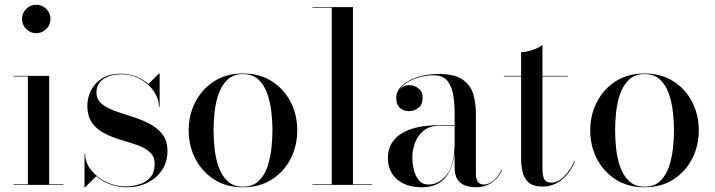

<svg xmlns="http://www.w3.org/2000/svg" viewBox="-20 -780 3015 810"><path d="M73 -700Q73 -725 90.5 -742.5Q108 -760 133 -760Q157.5 -760 175.2 -742.5Q193 -725 193 -700Q193 -675.5 175.2 -657.8Q157.5 -640 133 -640Q108 -640 90.5 -657.8Q73 -675.5 73 -700ZM37 -2.5H97.5V-457.5H37V-460H187.5V-2.5H247.5V0H37Z M339 10H336.5V-130H339Q340 -93 364.8 -62Q389.5 -31 428.2 -12.2Q467 6.5 510 6.5Q540 6.5 568.2 -2.5Q596.5 -11.5 614.5 -32.2Q632.5 -53 632.5 -88.5Q632.5 -120 612 -138.2Q591.5 -156.5 559.2 -167.8Q527 -179 490.5 -189.8Q454 -200.5 421.8 -216.8Q389.5 -233 369 -261Q348.5 -289 348.5 -335Q348.5 -367 363.5 -397.8Q378.5 -428.5 409.5 -448.8Q440.5 -469 488 -469Q524.5 -469 554.5 -457Q584.5 -445 606 -425.5L650.5 -470H653.5V-330H650.5Q650.5 -362.5 629.8 -393.8Q609 -425 572.5 -445.8Q536 -466.5 489 -466.5Q446 -466.5 416.5 -446.8Q387 -427 387 -390.5Q387 -360.5 408.5 -342.5Q430 -324.5 464.2 -312.2Q498.5 -300 536.8 -288Q575 -276 609 -258.8Q643 -241.5 664.8 -214Q686.5 -186.5 686.5 -142Q686.5 -97.5 664 -63.2Q641.5 -29 602.8 -9.5Q564 10 515.5 10Q478 10 444.5 -2.5Q411 -15 386 -36.5Z M776 -230Q776 -295 804 -349.5Q832 -404 883.2 -437Q934.5 -470 1005 -470Q1075.5 -470 1127 -437Q1178.5 -404 1206.2 -349.5Q1234 -295 1234 -230Q1234 -165 1206.2 -110.5Q1178.5 -56 1127 -23Q1075.5 10 1005 10Q934.5 10 883.2 -23Q832 -56 804 -110.5Q776 -165 776 -230ZM881 -230Q881 -195 885.2 -154Q889.5 -113 902.2 -76.2Q915 -39.5 939.8 -16Q964.5 7.5 1005 7.5Q1046 7.5 1070.8 -16Q1095.5 -39.5 1108 -76.2Q1120.5 -113 1125 -154Q1129.5 -195 1129.5 -230Q1129.5 -265.5 1125 -306.2Q1120.5 -347 1108 -383.8Q1095.5 -420.5 1070.8 -444Q1046 -467.5 1005 -467.5Q964.5 -467.5 939.8 -444Q915 -420.5 902.2 -383.8Q889.5 -347 885.2 -306.2Q881 -265.5 881 -230Z M1298.5 -2.5H1379.5V-747.5H1298.5V-750H1469V-2.5H1549V0H1298.5Z M1835.5 -252H1898V-304.5Q1898 -340.5 1892.5 -377Q1887 -413.5 1868.2 -438Q1849.5 -462.5 1809.5 -462.5Q1767.5 -462.5 1726.8 -446.8Q1686 -431 1666.5 -403.5Q1682.5 -421 1706 -421Q1727.5 -421 1745.2 -407.2Q1763 -393.5 1763 -368Q1763 -338 1744.8 -324.5Q1726.5 -311 1706 -311Q1683 -311 1667.2 -325Q1651.5 -339 1651.5 -366Q1651.5 -397 1677 -420Q1702.5 -443 1743.2 -455.5Q1784 -468 1829.5 -468Q1898.5 -468 1932.2 -444Q1966 -420 1976.8 -382.5Q1987.5 -345 1987.5 -304.5V-46Q1987.5 -28 1994.8 -14.8Q2002 -1.5 2023.5 -1.5Q2041 -1.5 2062 -18.2Q2083 -35 2095 -63.5L2097 -61.5Q2084 -30 2055.2 -10Q2026.5 10 1989.5 10Q1966 10 1945 3.5Q1924 -3 1911 -21.2Q1898 -39.5 1898 -75V-135.5Q1890.5 -68.5 1857.5 -29.2Q1824.5 10 1759 10Q1694 10 1655.2 -23.2Q1616.5 -56.5 1616.5 -113.5Q1616.5 -180.5 1672.8 -216.2Q1729 -252 1835.5 -252ZM1787.5 -1.5Q1832 -1.5 1865 -43.2Q1898 -85 1898 -180.5V-249.5H1835.5Q1791.5 -249.5 1766.2 -228Q1741 -206.5 1730.2 -176Q1719.5 -145.5 1719.5 -118Q1719.5 -93 1725.5 -66Q1731.5 -39 1746.5 -20.2Q1761.5 -1.5 1787.5 -1.5Z M2406 -101.5Q2388 -53.5 2351.8 -23.2Q2315.5 7 2269.5 7Q2228.5 7 2209.2 -11Q2190 -29 2184.2 -56.2Q2178.5 -83.5 2178.5 -111V-457.5H2105.5V-460H2178.5V-560Q2201 -560 2227.2 -569.5Q2253.5 -579 2268.5 -590V-460H2375.5V-457.5H2268.5V-72.5Q2268.5 -35 2277.2 -22.2Q2286 -9.5 2306.5 -9.5Q2335 -9.5 2361.8 -37.5Q2388.5 -65.5 2403.5 -101.5Z M2470 -230Q2470 -295 2498 -349.5Q2526 -404 2577.2 -437Q2628.5 -470 2699 -470Q2769.5 -470 2821 -437Q2872.5 -404 2900.2 -349.5Q2928 -295 2928 -230Q2928 -165 2900.2 -110.5Q2872.5 -56 2821 -23Q2769.5 10 2699 10Q2628.5 10 2577.2 -23Q2526 -56 2498 -110.5Q2470 -165 2470 -230ZM2575 -230Q2575 -195 2579.2 -154Q2583.5 -113 2596.2 -76.2Q2609 -39.5 2633.8 -16Q2658.5 7.5 2699 7.5Q2740 7.5 2764.8 -16Q2789.5 -39.5 2802 -76.2Q2814.5 -113 2819 -154Q2823.5 -195 2823.5 -230Q2823.5 -265.5 2819 -306.2Q2814.5 -347 2802 -383.8Q2789.5 -420.5 2764.8 -444Q2740 -467.5 2699 -467.5Q2658.5 -467.5 2633.8 -444Q2609 -420.5 2596.2 -383.8Q2583.5 -347 2579.2 -306.2Q2575 -265.5 2575 -230Z"/></svg>

Font: Bodoni* 72pt
Style: Regular
Weight: 400
Version: Version 2.3